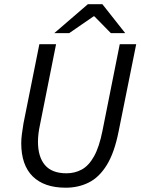

<svg xmlns="http://www.w3.org/2000/svg" viewBox="-20 -862 656 894"><path d="M285.8 12Q185.9 12 132.4 -40.6Q78.9 -93.3 78.9 -195.3Q78.9 -216.6 82.2 -239.9Q85.4 -263.1 89.4 -287.8L163.3 -656.3H241.1L166.2 -281Q161.4 -258.9 159.1 -239.5Q156.8 -220.1 156.8 -202.1Q156.8 -131.8 189.3 -93.4Q221.8 -55.1 289.8 -55.1Q328.3 -55.1 360.7 -72.6Q393.2 -90.2 417.6 -133.7Q442.1 -177.1 457.3 -253.9L537.6 -656.3H614.2L532.5 -250.9Q512.9 -151.6 477.6 -94.2Q442.3 -36.7 393.8 -12.4Q345.4 12 285.8 12ZM232.6 -707.6 389 -842.3H456.8L563.1 -707.6H496.3L419.6 -785.8H415.6L302 -707.6Z"/></svg>

Font: Source Sans 3
Style: Italic
Weight: 200
Italic angle: -11°
Designer: Paul D. Hunt
Foundry: Adobe
Version: Version 3.046;hotconv 1.0.118;makeotfexe 2.5.65603